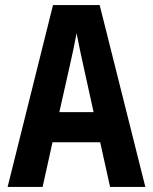

<svg xmlns="http://www.w3.org/2000/svg" viewBox="-20 -737 603 757"><path d="M10 0 189 -717H373L553 0H414L375 -176H187L148 0ZM254 -473 214 -295H349L310 -472Q303 -504 295.5 -539Q288 -574 282 -606Q276 -574 268.5 -538.5Q261 -503 254 -473Z"/></svg>

Font: Noto Sans Mono SemiCondensed
Style: Bold
Weight: 700
Width: 4
Designer: Monotype Design Team
Foundry: Monotype Imaging Inc.
Version: Version 2.014